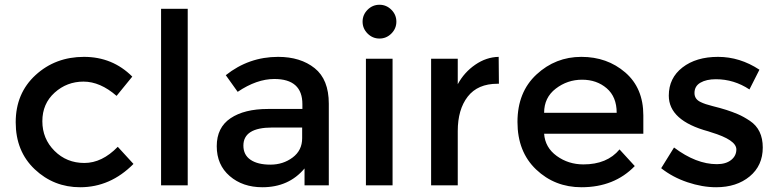

<svg xmlns="http://www.w3.org/2000/svg" viewBox="-20 -779 3272 807"><path d="M317 8Q206 8 126 -67.5Q46 -143 46 -265Q46 -387 129.5 -463.5Q213 -540 333 -540Q453 -540 536 -457L470 -376Q401 -436 331 -436Q261 -436 209.5 -389.5Q158 -343 158 -269.5Q158 -196 209 -145Q260 -94 334.5 -94Q409 -94 475 -162L541 -90Q444 8 317 8Z M769 0H657V-742H769Z M1362 0H1260V-71Q1194 8 1083 8Q1000 8 945.5 -39Q891 -86 891 -164.5Q891 -243 949 -282Q1007 -321 1106 -321H1251V-341Q1251 -447 1133 -447Q1059 -447 979 -393L929 -463Q1026 -540 1149 -540Q1243 -540 1302.5 -492.5Q1362 -445 1362 -343ZM1250 -198V-243H1124Q1003 -243 1003 -167Q1003 -128 1033 -107.5Q1063 -87 1116.5 -87Q1170 -87 1210 -117Q1250 -147 1250 -198Z M1630 0H1518V-532H1630ZM1525 -638Q1504 -659 1504 -688Q1504 -717 1525 -738Q1546 -759 1575 -759Q1604 -759 1625 -738Q1646 -717 1646 -688Q1646 -659 1625 -638Q1604 -617 1575 -617Q1546 -617 1525 -638Z M2071 -427Q1988 -427 1946 -373Q1904 -319 1904 -228V0H1792V-532H1904V-425Q1931 -475 1977.5 -507Q2024 -539 2076 -540L2077 -427Q2074 -427 2071 -427Z M2684 -217H2267Q2271 -159 2320 -123.5Q2369 -88 2432 -88Q2532 -88 2584 -151L2648 -81Q2562 8 2424 8Q2312 8 2233.5 -66.5Q2155 -141 2155 -266.5Q2155 -392 2235 -466Q2315 -540 2423.5 -540Q2532 -540 2608 -474.5Q2684 -409 2684 -294ZM2267 -305H2572Q2572 -372 2530 -408Q2488 -444 2426.5 -444Q2365 -444 2316 -406.5Q2267 -369 2267 -305Z M2990 8Q2932 8 2869.5 -13Q2807 -34 2759 -72L2813 -159Q2906 -89 2993 -89Q3031 -89 3053 -106.5Q3075 -124 3075 -151Q3075 -191 2969 -223Q2961 -226 2957 -227Q2791 -272 2791 -377Q2791 -451 2848.5 -495.5Q2906 -540 2998 -540Q3090 -540 3172 -486L3130 -403Q3065 -446 2989 -446Q2949 -446 2924 -431.5Q2899 -417 2899 -388Q2899 -362 2925 -350Q2943 -341 2975.5 -333Q3008 -325 3033 -317Q3058 -309 3081.5 -299Q3105 -289 3132 -271Q3186 -235 3186 -159Q3186 -83 3131 -37.5Q3076 8 2990 8Z"/></svg>

Font: Montserrat_am3
Style: Regular
Weight: 400
Designer: Julieta Ulanovsky
Foundry: Julieta Ulanovsky, Armenina letters added by Vahan Hovhannisyan
Version: Version 2.001